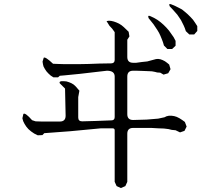

<svg xmlns="http://www.w3.org/2000/svg" viewBox="-20 -908 1040 967"><path d="M546.9 -261.7H488.3L334 -247.1L203.1 -237.3L193.4 -227.5L169.9 -226.6L152.3 -235.4L136.7 -246.1L123 -257.8L112.3 -270.5L103.5 -284.2L96.7 -297.9L92.8 -312.5L97.7 -334Q106.4 -342.8 141.6 -302.7L159.2 -296.9L190.4 -295.9H229.5H281.2Q310.5 -295.9 310.5 -325.2L307.6 -461.9L281.2 -488.3Q276.4 -497.1 289.1 -499H301.8L314.5 -498L327.1 -494.1L338.9 -489.3L350.6 -482.4L361.3 -472.7L379.9 -451.2L374 -418.9V-316.4Q374 -296.9 393.6 -296.9L462.9 -298.8L541 -301.8Q557.6 -301.8 557.6 -318.4V-522.5Q557.6 -551.8 518.6 -551.8L484.4 -547.9L382.8 -536.1L303.7 -528.3L281.2 -526.4L272.5 -518.6H249L235.4 -527.3L223.6 -538.1L213.9 -548.8L206.1 -560.5L199.2 -573.2L196.3 -585L194.3 -597.7L200.2 -617.2Q208 -624 247.1 -586.9L271.5 -585.9L301.8 -585H337.9H379.9L427.7 -585.9L481.4 -587.9L541 -588.9Q557.6 -589.8 557.6 -606.4V-746.1L544.9 -763.7L531.2 -778.3L516.6 -801.8L528.3 -803.7L540 -802.7L552.7 -799.8L566.4 -794.9L579.1 -789.1L591.8 -781.2L603.5 -771.5L627.9 -748L631.8 -724.6L621.1 -708V-621.1Q621.1 -591.8 650.4 -591.8H666L694.3 -595.7L721.7 -598.6L765.6 -610.4L776.4 -611.3L788.1 -609.4L798.8 -605.5L810.5 -599.6L821.3 -591.8L832 -583L838.9 -559.6L827.1 -539.1L803.7 -532.2L787.1 -542L771.5 -543L760.7 -545.9L745.1 -548.8L722.7 -549.8L697.3 -550.8L666 -551.8H650.4Q621.1 -551.8 621.1 -522.5V-333Q621.1 -303.7 650.4 -303.7L718.8 -305.7L776.4 -310.5L808.6 -317.4L818.4 -322.3L831.1 -325.2H843.8L857.4 -323.2L870.1 -319.3L883.8 -312.5L897.5 -303.7L911.1 -293.9L919.9 -270.5L909.2 -249L886.7 -241.2L864.3 -252L844.7 -253.9L829.1 -257.8L805.7 -260.7L777.3 -261.7L742.2 -263.7H650.4Q621.1 -263.7 621.1 -234.4V7.8L611.3 29.3L588.9 39.1L567.4 29.3L557.6 7.8V-252Q557.6 -261.7 546.9 -261.7ZM794.9 -710.9 788.1 -727.5 781.2 -742.2 772.5 -756.8 752.9 -786.1 728.5 -816.4Q721.7 -834 738.3 -826.2L756.8 -817.4L773.4 -807.6L789.1 -795.9L803.7 -783.2L817.4 -769.5L831.1 -753.9L842.8 -737.3L854.5 -720.7L864.3 -702.1V-677.7L846.7 -661.1H823.2L805.7 -678.7L800.8 -695.3ZM905.3 -779.3 891.6 -806.6 873 -834 850.6 -859.4 835 -876Q827.1 -892.6 843.8 -885.7L862.3 -877.9L879.9 -869.1L896.5 -860.4L911.1 -848.6L925.8 -835.9L939.5 -822.3L952.1 -808.6L962.9 -793L973.6 -776.4V-752L958 -734.4H933.6L916 -751L911.1 -765.6Z"/></svg>

Font: B2 Hana
Style: Regular
Weight: 500
Version: 2020-08-05; (max)